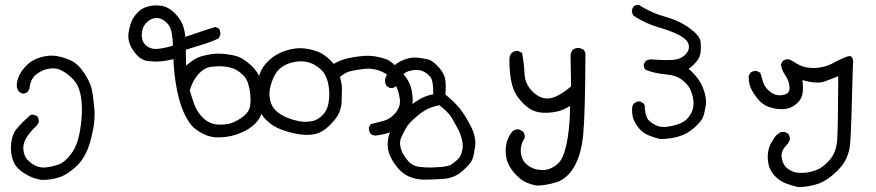

<svg xmlns="http://www.w3.org/2000/svg" viewBox="-20 -444 3540 776"><path d="M147 283Q122 279 100 268.5Q78 258 60 243Q42 228 34.5 209Q27 190 25 171.5Q23 153 25.5 131.5Q28 110 38 90.5Q48 71 95 28Q104 17 117 20L130 25Q138 36 137 50L129 63Q103 87 87.5 111.5Q72 136 74.5 161Q77 186 90 200.5Q103 215 123 225.5Q143 236 170.5 232Q198 228 220 219.5Q242 211 267 178.5Q292 146 302 91.5Q312 37 311 -8.5Q310 -54 299.5 -83.5Q289 -113 265 -134Q241 -155 220.5 -163Q200 -171 173.5 -165.5Q147 -160 125 -142Q103 -124 99 -86L92 -73Q83 -65 69 -66L57 -73Q45 -88 48.5 -109Q52 -130 62 -147.5Q72 -165 92 -184Q112 -203 144.5 -212.5Q177 -222 205.5 -218Q234 -214 264.5 -200.5Q295 -187 319.5 -150Q344 -113 350.5 -84.5Q357 -56 361.5 -4Q366 48 347.5 118.5Q329 189 292.5 224.5Q256 260 221 272Q186 284 147 283Z M850 111Q827 109 805.5 99Q784 89 765 73.5Q746 58 726.5 18.5Q707 -21 695 -82Q683 -143 681 -205Q653 -198 629.5 -196Q606 -194 579.5 -197Q553 -200 534 -220.5Q515 -241 505.5 -263.5Q496 -286 499.5 -310.5Q503 -335 511 -355.5Q519 -376 536.5 -394Q554 -412 581 -418.5Q608 -425 635 -420Q662 -415 685.5 -391.5Q709 -368 718 -344.5Q727 -321 729 -295Q762 -306 791 -316Q820 -326 851 -335L864 -329Q873 -318 870 -302L864 -289Q832 -274 799 -264Q766 -254 731 -243L732 -179Q750 -194 765.5 -203.5Q781 -213 797.5 -217.5Q814 -222 836 -225.5Q858 -229 891 -225.5Q924 -222 946 -213.5Q968 -205 998 -176.5Q1028 -148 1037.5 -107Q1047 -66 1044.5 -33.5Q1042 -1 1034.5 21Q1027 43 1001.5 64.5Q976 86 936 99.5Q896 113 850 111ZM930 47Q947 40 967.5 23Q988 6 991 -17Q994 -40 991.5 -63.5Q989 -87 982.5 -107.5Q976 -128 961 -142Q946 -156 930 -164Q914 -172 888 -175Q862 -178 833.5 -174Q805 -170 782 -144.5Q759 -119 747 -79Q755 -51 764.5 -24Q774 3 793 24.5Q812 46 834 54Q856 62 886 59Q916 56 930 47ZM679 -260Q677 -310 669 -329.5Q661 -349 641.5 -362Q622 -375 602 -370Q582 -365 567.5 -347.5Q553 -330 553 -301.5Q553 -273 573 -258Q593 -243 623 -247Q653 -251 679 -260Z M1496 104Q1485 103 1478 97Q1470 86 1471 71L1478 58Q1505 51 1531.5 44Q1558 37 1579 11.5Q1600 -14 1596 -43Q1592 -72 1583.5 -90.5Q1575 -109 1557.5 -129.5Q1540 -150 1510.5 -159.5Q1481 -169 1451.5 -165.5Q1422 -162 1399 -157Q1376 -152 1354 -133Q1362 -106 1362 -83Q1362 -60 1361 -35Q1360 -10 1350.5 12Q1341 34 1313.5 61.5Q1286 89 1258.5 96.5Q1231 104 1195.5 99.5Q1160 95 1120.5 81Q1081 67 1054 39Q1027 11 1022 -23Q1017 -57 1019 -90Q1021 -123 1031.5 -150Q1042 -177 1069 -202Q1096 -227 1135.5 -239.5Q1175 -252 1208 -248.5Q1241 -245 1269.5 -233Q1298 -221 1329 -186Q1357 -202 1386 -208.5Q1415 -215 1444 -217.5Q1473 -220 1497 -216Q1521 -212 1541.5 -204.5Q1562 -197 1597.5 -159.5Q1633 -122 1641.5 -88.5Q1650 -55 1647.5 -26.5Q1645 2 1636 19Q1627 36 1602 60Q1577 84 1551 92.5Q1525 101 1496 104ZM1245 45Q1266 39 1283.5 21.5Q1301 4 1306.5 -22Q1312 -48 1310.5 -75.5Q1309 -103 1300.5 -127Q1292 -151 1272 -167.5Q1252 -184 1230.5 -191Q1209 -198 1183.5 -195.5Q1158 -193 1137.5 -183.5Q1117 -174 1103 -158.5Q1089 -143 1078.5 -113Q1068 -83 1069 -62Q1070 -41 1077 -23Q1084 -5 1101.5 9Q1119 23 1141.5 32Q1164 41 1189 46Q1214 51 1245 45Z M1691 282Q1662 281 1636.5 271Q1611 261 1590.5 238Q1570 215 1557 187Q1544 159 1547.5 126Q1551 93 1568.5 64Q1586 35 1611.5 8.5Q1637 -18 1667 -37.5Q1697 -57 1731 -63Q1732 -120 1718 -135Q1704 -150 1687.5 -157Q1671 -164 1644 -159.5Q1617 -155 1601.5 -134.5Q1586 -114 1580 -95Q1570 -87 1557 -88L1544 -95Q1535 -106 1536 -121Q1541 -146 1562 -168.5Q1583 -191 1612.5 -202.5Q1642 -214 1667.5 -211Q1693 -208 1711 -203.5Q1729 -199 1753 -172.5Q1777 -146 1780 -120Q1783 -94 1780 -62Q1816 -33 1838.5 -5Q1861 23 1883 66.5Q1905 110 1900.5 145.5Q1896 181 1889.5 199Q1883 217 1850.5 246Q1818 275 1776.5 278.5Q1735 282 1691 282ZM1801 223Q1833 201 1840 187.5Q1847 174 1849.5 157Q1852 140 1846.5 118Q1841 96 1828.5 73Q1816 50 1805.5 31.5Q1795 13 1756 -19Q1729 -13 1710 -4.5Q1691 4 1661.5 29Q1632 54 1621 73.5Q1610 93 1602.5 109.5Q1595 126 1597.5 143.5Q1600 161 1608.5 177Q1617 193 1632.5 210Q1648 227 1675.5 230.5Q1703 234 1726 233Q1749 232 1766.5 230.5Q1784 229 1801 223Z M2148 306Q2127 302 2107 293.5Q2087 285 2064.5 261.5Q2042 238 2031.5 211.5Q2021 185 2024.5 150.5Q2028 116 2050 88Q2062 77 2078 79L2093 87Q2102 97 2101 113Q2083 140 2085 170.5Q2087 201 2107.5 219.5Q2128 238 2155.5 242Q2183 246 2202 238Q2221 230 2235.5 217Q2250 204 2261 171Q2272 138 2278 87.5Q2284 37 2284 -16Q2258 1 2230 7Q2202 13 2173 11.5Q2144 10 2121 -4.5Q2098 -19 2075.5 -48Q2053 -77 2045.5 -120Q2038 -163 2039 -210Q2041 -222 2048 -230Q2059 -240 2075 -238L2090 -230Q2098 -189 2100 -146Q2102 -103 2134 -72.5Q2166 -42 2201 -46.5Q2236 -51 2288 -95L2286 -222Q2288 -234 2295 -243Q2307 -252 2323 -250L2339 -243Q2348 -232 2346 -216Q2345 19 2337 100.5Q2329 182 2300 231Q2271 280 2227.5 293Q2184 306 2148 306Z M2647 118Q2624 112 2601.5 103Q2579 94 2563 75Q2547 56 2540 36.5Q2533 17 2535 -9Q2536 -20 2543 -26Q2553 -35 2567 -34L2580 -27Q2588 -19 2586 -6Q2590 33 2605 45.5Q2620 58 2636 64.5Q2652 71 2674.5 68.5Q2697 66 2722 57.5Q2747 49 2761.5 31.5Q2776 14 2780.5 -5Q2785 -24 2781.5 -44.5Q2778 -65 2769.5 -83.5Q2761 -102 2737 -121Q2713 -140 2670 -143.5Q2627 -147 2589 -162Q2581 -171 2582 -185L2589 -197Q2604 -207 2624 -203Q2670 -200 2700 -202Q2730 -204 2749 -222.5Q2768 -241 2763.5 -262.5Q2759 -284 2726 -301.5Q2693 -319 2640.5 -334Q2588 -349 2540 -381Q2533 -392 2534 -405L2540 -417Q2548 -425 2562 -424Q2612 -392 2669.5 -376Q2727 -360 2768 -329.5Q2809 -299 2811.5 -275.5Q2814 -252 2811.5 -232Q2809 -212 2794.5 -194.5Q2780 -177 2763 -166Q2805 -130 2821 -89.5Q2837 -49 2832.5 -18.5Q2828 12 2821.5 29Q2815 46 2787 71.5Q2759 97 2723 107.5Q2687 118 2647 118Z M3205 312Q3179 306 3154.5 296.5Q3130 287 3111 266.5Q3092 246 3086.5 221.5Q3081 197 3084 174Q3087 151 3096 135Q3105 119 3116 104L3135 90L3151 89L3165 96Q3174 107 3172 122L3165 136Q3135 165 3139 190Q3143 215 3152.5 227Q3162 239 3180 247.5Q3198 256 3227 254.5Q3256 253 3282.5 242Q3309 231 3335 200.5Q3361 170 3364 116Q3367 62 3368 -136Q3339 -124 3310.5 -114Q3282 -104 3223 -120Q3227 -93 3224 -69Q3221 -45 3203 -28Q3185 -11 3165.5 -6Q3146 -1 3124 -3.5Q3102 -6 3082 -14Q3062 -22 3045 -41.5Q3028 -61 3016.5 -84Q3005 -107 3006 -137L3013 -150Q3024 -159 3039 -157L3053 -150Q3059 -129 3065 -110Q3071 -91 3091.5 -74Q3112 -57 3136 -59Q3160 -61 3167 -72Q3174 -83 3169.5 -103.5Q3165 -124 3152.5 -142Q3140 -160 3136 -183L3143 -197Q3155 -206 3169 -204L3184 -197Q3214 -176 3240.5 -171.5Q3267 -167 3295.5 -171.5Q3324 -176 3351 -191Q3378 -206 3406 -216Q3433 -225 3427 -175Q3421 73 3416 136Q3411 199 3368.5 242Q3326 285 3287.5 298.5Q3249 312 3205 312Z"/></svg>

Font: NaniFont Regular
Style: Regular
Weight: 400
Designer: Nanigashitei
Version: Version 1.036